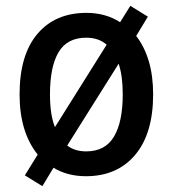

<svg xmlns="http://www.w3.org/2000/svg" viewBox="-20 -593 591 657"><path d="M504 -270Q504 -136 442.5 -63Q381 10 274 10Q211 10 163 -19L125 44L65 7L109 -64Q47 -141 47 -270Q47 -405 108 -477Q169 -549 276 -549Q341 -549 391 -517L426 -573L486 -536L446 -470Q474 -434 489 -384Q504 -334 504 -270ZM151 -270Q151 -200 168 -158L345 -440Q318 -464 275 -464Q210 -464 180.5 -414.5Q151 -365 151 -270ZM400 -270Q400 -302 396.5 -328Q393 -354 386 -375L210 -95Q236 -75 275 -75Q340 -75 370 -125.5Q400 -176 400 -270Z"/></svg>

Font: Noto Sans Malayalam SemiCondensed Medium
Style: Regular
Weight: 500
Width: 4
Designer: Jelle Bosma - Monotype Design Team
Foundry: Monotype Imaging Inc.
Version: Version 2.104; ttfautohint (v1.8.4.7-5d5b)